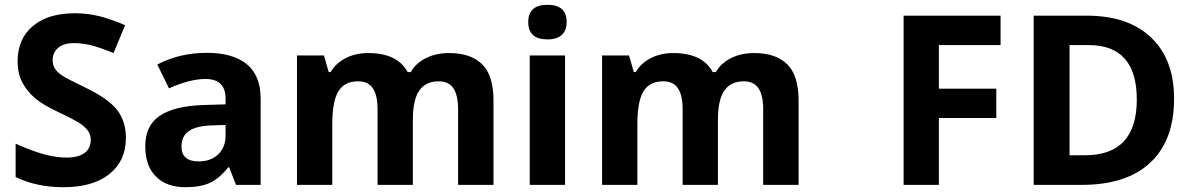

<svg xmlns="http://www.w3.org/2000/svg" viewBox="-20 -780 5031 810"><path d="M511.2 -198.2Q511.2 -101.6 441.7 -45.9Q372.1 9.8 248 9.8Q133.8 9.8 45.9 -33.2V-173.8Q118.2 -141.6 168.2 -128.4Q218.3 -115.2 259.8 -115.2Q309.6 -115.2 336.2 -134.3Q362.8 -153.3 362.8 -190.9Q362.8 -211.9 351.1 -228.3Q339.4 -244.6 316.7 -259.8Q293.9 -274.9 224.1 -308.1Q158.7 -338.9 126 -367.2Q93.3 -395.5 73.7 -433.1Q54.2 -470.7 54.2 -521Q54.2 -615.7 118.4 -669.9Q182.6 -724.1 295.9 -724.1Q351.6 -724.1 402.1 -710.9Q452.6 -697.8 507.8 -673.8L459 -556.2Q401.9 -579.6 364.5 -588.9Q327.1 -598.1 291 -598.1Q248 -598.1 225.1 -578.1Q202.1 -558.1 202.1 -525.9Q202.1 -505.9 211.4 -491Q220.7 -476.1 241 -462.2Q261.2 -448.2 336.9 -412.1Q437 -364.3 474.1 -316.2Q511.2 -268.1 511.2 -198.2Z M975.6 0 946.8 -74.2H942.9Q905.3 -26.9 865.5 -8.5Q825.7 9.8 761.7 9.8Q683.1 9.8 637.9 -35.2Q592.8 -80.1 592.8 -163.1Q592.8 -250 653.6 -291.3Q714.4 -332.5 836.9 -336.9L931.6 -339.8V-363.8Q931.6 -446.8 846.7 -446.8Q781.2 -446.8 692.9 -407.2L643.6 -507.8Q737.8 -557.1 852.5 -557.1Q962.4 -557.1 1021 -509.3Q1079.6 -461.4 1079.6 -363.8V0ZM931.6 -252.9 874 -251Q809.1 -249 777.3 -227.5Q745.6 -206.1 745.6 -162.1Q745.6 -99.1 817.9 -99.1Q869.6 -99.1 900.6 -128.9Q931.6 -158.7 931.6 -208Z M1721.7 0H1572.8V-318.8Q1572.8 -377.9 1553 -407.5Q1533.2 -437 1490.7 -437Q1433.6 -437 1407.7 -395Q1381.8 -353 1381.8 -256.8V0H1232.9V-545.9H1346.7L1366.7 -476.1H1375Q1397 -513.7 1438.5 -534.9Q1480 -556.2 1533.7 -556.2Q1656.2 -556.2 1699.7 -476.1H1712.9Q1734.9 -514.2 1777.6 -535.2Q1820.3 -556.2 1874 -556.2Q1966.8 -556.2 2014.4 -508.5Q2062 -460.9 2062 -356V0H1912.6V-318.8Q1912.6 -377.9 1892.8 -407.5Q1873 -437 1830.6 -437Q1775.9 -437 1748.8 -397.9Q1721.7 -358.9 1721.7 -273.9Z M2208.5 -687Q2208.5 -759.8 2289.6 -759.8Q2370.6 -759.8 2370.6 -687Q2370.6 -652.3 2350.3 -633.1Q2330.1 -613.8 2289.6 -613.8Q2208.5 -613.8 2208.5 -687ZM2363.8 0H2214.8V-545.9H2363.8Z M3008.8 0H2859.9V-318.8Q2859.9 -377.9 2840.1 -407.5Q2820.3 -437 2777.8 -437Q2720.7 -437 2694.8 -395Q2668.9 -353 2668.9 -256.8V0H2520V-545.9H2633.8L2653.8 -476.1H2662.1Q2684.1 -513.7 2725.6 -534.9Q2767.1 -556.2 2820.8 -556.2Q2943.4 -556.2 2986.8 -476.1H3000Q3022 -514.2 3064.7 -535.2Q3107.4 -556.2 3161.1 -556.2Q3253.9 -556.2 3301.5 -508.5Q3349.1 -460.9 3349.1 -356V0H3199.7V-318.8Q3199.7 -377.9 3179.9 -407.5Q3160.2 -437 3117.7 -437Q3063 -437 3035.9 -397.9Q3008.8 -358.9 3008.8 -273.9Z M3940.9 0H3792V-713.9H4201.2V-589.8H3940.9V-405.8H4183.1V-282.2H3940.9Z M4933.1 -363.8Q4933.1 -187.5 4832.8 -93.8Q4732.4 0 4543 0H4340.8V-713.9H4564.9Q4739.7 -713.9 4836.4 -621.6Q4933.1 -529.3 4933.1 -363.8ZM4775.9 -359.9Q4775.9 -589.8 4572.8 -589.8H4492.2V-125H4557.1Q4775.9 -125 4775.9 -359.9Z"/></svg>

Font: Samim FD
Style: Bold-FD
Weight: 700
Foundry: DejaVu fonts team - Redesigned by Saber Rastikerdar
Version: Version 4.0.1